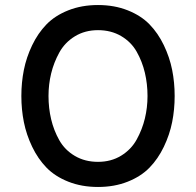

<svg xmlns="http://www.w3.org/2000/svg" viewBox="-20 -732 780 764"><path d="M488 -9Q435 12 370 12Q305 12 252 -9Q199 -30 165 -65Q131 -100 108 -148Q85 -196 75 -246Q65 -296 65 -350Q65 -404 75 -454Q85 -504 108 -552Q131 -600 165 -635Q199 -670 252 -691Q305 -712 370 -712Q435 -712 488 -691Q541 -670 575 -635Q609 -600 632 -552Q655 -504 665 -454Q675 -404 675 -350Q675 -296 665 -246Q655 -196 632 -148Q609 -100 575 -65Q541 -30 488 -9ZM567 -350Q567 -398 556.5 -442.5Q546 -487 524 -526Q502 -565 462 -588.5Q422 -612 370 -612Q318 -612 278 -587.5Q238 -563 216 -523Q194 -483 183.5 -439.5Q173 -396 173 -350Q173 -302 183.5 -257.5Q194 -213 216 -174Q238 -135 278 -111.5Q318 -88 370 -88Q422 -88 462 -112.5Q502 -137 524 -177Q546 -217 556.5 -260.5Q567 -304 567 -350Z"/></svg>

Font: Overpass Light
Style: Bold
Weight: 600
Designer: Delve Withrington, Thomas Jockin
Foundry: Delve Fonts
Version: Version 3.000;DELV;Overpass